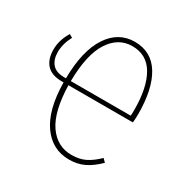

<svg xmlns="http://www.w3.org/2000/svg" viewBox="-129 -642 748 766"><g transform="rotate(30 244.5 -259.5)"><path d="M435.1 -284.2Q435.1 -268.6 433.1 -246.1H136.2Q139.2 -126.5 179 -68.8Q218.8 -11.2 285.2 -11.2Q321.3 -11.2 347.9 -24.2Q374.5 -37.1 402.8 -64.9L417 -50.8Q386.7 -20.5 356 -5.4Q325.2 9.8 286.1 9.8Q208 9.8 161.6 -56.2Q115.2 -122.1 113.8 -246.1H106Q58.6 -246.1 35.9 -270.8Q13.2 -295.4 13.2 -339.8Q13.2 -383.8 39.1 -425.8L54.2 -417Q33.2 -377.9 33.2 -339.8Q33.2 -305.2 50.8 -285.2Q68.4 -265.1 105 -265.1H113.8Q115.2 -392.6 159.9 -460.7Q204.6 -528.8 279.8 -528.8Q356.4 -528.8 395.8 -464.8Q435.1 -400.9 435.1 -284.2ZM412.1 -265.1Q413.1 -272.9 413.1 -292Q413.1 -394.5 379.9 -451.7Q346.7 -508.8 279.8 -508.8Q215.8 -508.8 176.8 -448.5Q137.7 -388.2 136.2 -265.1Z"/></g></svg>

Font: Fira Sans Compressed Thin
Style: Regular
Weight: 100
Width: 1
Designer: Carrois Corporate & Edenspiekermann AG
Foundry: Carrois Corporate GbR & Edenspiekermann AG
Version: Version 4.203;PS 004.203;hotconv 1.0.88;makeotf.lib2.5.64775